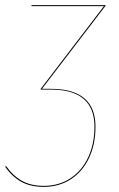

<svg xmlns="http://www.w3.org/2000/svg" viewBox="-46 -537 463 750"><path d="M366 -514 118 -190H153Q327 -190 327 -42Q327 26 302 79.5Q277 133 231 163Q185 193 125 193Q73 193 37 173Q1 153 -26 114L-22 112Q5 150 40 169.5Q75 189 125 189Q184 189 229 159.5Q274 130 298.5 77.5Q323 25 323 -42Q323 -187 153 -187H113V-190L360 -513H77V-517H366Z"/></svg>

Font: Fira Sans Condensed Four
Style: Italic
Weight: 100
Width: 3
Italic angle: -8°
Designer: bBox Type GmbH & Carrois Corporate GbR & Edenspiekermann AG
Foundry: bBox Type GmbH & Carrois Corporate GbR & Edenspiekermann AG
Version: Version 4.301